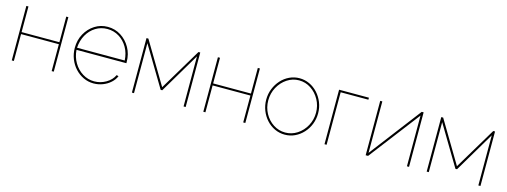

<svg xmlns="http://www.w3.org/2000/svg" viewBox="-15 -1142 4661 1766"><g transform="rotate(15 2315.5 -258.5)"><path d="M84 0V-519H104V-275H464V-519H484V0H464V-256H104V0Z M864 10Q813 10 767.5 -11.5Q722 -33 687.5 -70.5Q653 -108 633.5 -157.5Q614 -207 614 -263Q614 -336 647 -396Q680 -456 735.5 -491.5Q791 -527 859 -527Q928 -527 984.5 -491Q1041 -455 1075 -394.5Q1109 -334 1109 -259Q1109 -256 1109 -253.5Q1109 -251 1109 -248H634Q639 -181 671 -127Q703 -73 754 -41.5Q805 -10 865 -10Q925 -10 977 -40.5Q1029 -71 1051 -119L1070 -114Q1056 -79 1024.5 -50.5Q993 -22 951 -6Q909 10 864 10ZM634 -268H1088Q1084 -338 1053 -391.5Q1022 -445 972 -476Q922 -507 860 -507Q799 -507 749 -476Q699 -445 668.5 -391Q638 -337 634 -268Z M1228 0V-519H1246L1484 -120L1723 -519H1740V0H1720V-477L1492 -93H1477L1248 -476V0Z M1908 0V-519H1928V-275H2288V-519H2308V0H2288V-256H1928V0Z M2685 10Q2634 10 2589 -11Q2544 -32 2510 -69.5Q2476 -107 2457 -155.5Q2438 -204 2438 -258Q2438 -313 2457.5 -361.5Q2477 -410 2511 -447.5Q2545 -485 2590 -506Q2635 -527 2685 -527Q2735 -527 2780 -506Q2825 -485 2859 -447.5Q2893 -410 2912.5 -361.5Q2932 -313 2932 -258Q2932 -204 2913 -155.5Q2894 -107 2859.5 -69.5Q2825 -32 2780.5 -11Q2736 10 2685 10ZM2458 -256Q2458 -189 2488.5 -133Q2519 -77 2570.5 -43.5Q2622 -10 2684 -10Q2746 -10 2798 -44Q2850 -78 2881 -135Q2912 -192 2912 -259Q2912 -326 2881 -382.5Q2850 -439 2798.5 -473Q2747 -507 2685 -507Q2624 -507 2572 -472.5Q2520 -438 2489 -381Q2458 -324 2458 -256Z M3062 0V-519H3346V-500H3082V0Z M3454 0V-518H3474V-28L3849 -519H3867V0H3847V-483L3477 0Z M4035 0V-519H4053L4291 -120L4530 -519H4547V0H4527V-477L4299 -93H4284L4055 -476V0Z"/></g></svg>

Font: Raleway Thin
Style: Regular
Weight: 100
Designer: Matt McInerney, Pablo Impallari, Rodrigo Fuenzalida
Foundry: Matt McInerney, Pablo Impallari, Rodrigo Fuenzalida
Version: Version 4.026